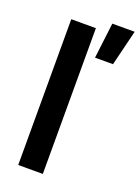

<svg xmlns="http://www.w3.org/2000/svg" viewBox="-154 -886 694 953"><g transform="rotate(20 193.0 -409.5)"><path d="M69 -770H199V0H69ZM268 -819H386L340 -631H245Z"/></g></svg>

Font: Bounded
Style: Regular
Weight: 400
Designer: Vlad Churkin
Version: Version 1.0